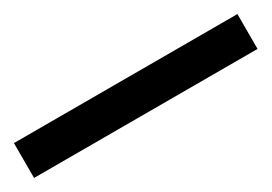

<svg xmlns="http://www.w3.org/2000/svg" viewBox="-13 -68 527 372"><g transform="rotate(-30 250.0 118.0)"><path d="M0 157H500V79H0Z"/></g></svg>

Font: Noto Sans Mono ExtraCondensed
Style: Regular
Weight: 400
Width: 2
Designer: Monotype Design Team
Foundry: Monotype Imaging Inc.
Version: Version 2.014